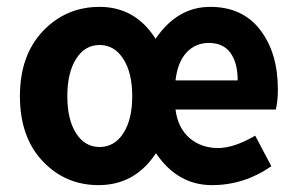

<svg xmlns="http://www.w3.org/2000/svg" viewBox="-20 -527 865 559"><path d="M267 12Q170 12 104 -58Q38 -128 38 -247Q38 -366 105 -436.5Q172 -507 270 -507Q374 -507 433 -414Q496 -507 592 -507Q686 -507 737.5 -440Q789 -373 789 -267Q789 -232 783 -208H491Q498 -154 532 -125Q566 -96 615 -96Q661 -96 723 -132L770 -43Q691 12 597 12Q497 12 434 -81Q373 12 267 12ZM491 -293H672Q672 -344 651 -373Q630 -402 588 -402Q549 -402 523 -374Q497 -346 491 -293ZM201.5 -139Q227 -99 270 -99Q313 -99 339 -139Q365 -179 365 -247Q365 -315 339 -355.5Q313 -396 270 -396Q227 -396 201.5 -355.5Q176 -315 176 -247Q176 -179 201.5 -139Z"/></svg>

Font: Assistant
Style: Bold
Weight: 700
Designer: Hebrew By Ben Nathan, Latin by Paul Hunt
Version: Version 2.001;PS 002.001;hotconv 1.0.88;makeotf.lib2.5.64775